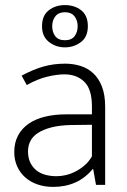

<svg xmlns="http://www.w3.org/2000/svg" viewBox="-20 -726 499 754"><path d="M65 -429Q112 -454 151.5 -465Q191 -476 236 -476Q268 -476 296.5 -467Q325 -458 346.5 -438Q368 -418 380.5 -385.5Q393 -353 393 -306V0H357L346 -62H344Q315 -27 276 -9.5Q237 8 189 8Q156 8 128 -1.5Q100 -11 79.5 -29Q59 -47 47.5 -72.5Q36 -98 36 -129Q36 -166 51 -194Q66 -222 93 -240.5Q120 -259 157.5 -268Q195 -277 241 -277H341V-308Q341 -376 311 -405Q281 -434 233 -434Q204 -434 166 -425Q128 -416 85 -392ZM341 -236 258 -235Q213 -234 181 -225.5Q149 -217 128.5 -203.5Q108 -190 99 -171.5Q90 -153 90 -132Q90 -106 99 -87.5Q108 -69 123 -57Q138 -45 158.5 -39.5Q179 -34 202 -34Q220 -34 239 -38.5Q258 -43 276.5 -52.5Q295 -62 312 -76.5Q329 -91 341 -112ZM145 -623Q145 -665 171.5 -685.5Q198 -706 235 -706Q273 -706 299 -685.5Q325 -665 325 -623Q325 -581 297.5 -560.5Q270 -540 235 -540Q199 -540 172 -561.5Q145 -583 145 -623ZM185 -623Q185 -600 197 -584Q209 -568 235 -568Q261 -568 273 -584Q285 -600 285 -623Q285 -646 272.5 -662Q260 -678 235 -678Q210 -678 197.5 -662Q185 -646 185 -623Z"/></svg>

Font: Mukta Mahee ExtraLight
Style: Regular
Weight: 275
Designer: Shuchita Grover, Noopur Datye, Girish Dalvi, Yashodeep Gholap
Foundry: Ek Type
Version: Version 2.538;PS 1.000;hotconv 16.6.51;makeotf.lib2.5.65220;